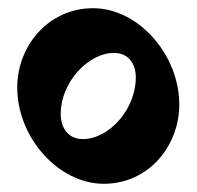

<svg xmlns="http://www.w3.org/2000/svg" viewBox="-20 -539 479 468"><path d="M233 -91C342 -91 417 -183 417 -284C417 -406 317 -519 207 -519C97 -519 22 -426 22 -326C22 -203 123 -91 233 -91ZM182 -200C147 -200 128 -226 128 -262C128 -337 194 -410 258 -410C293 -410 311 -384 311 -350C311 -273 246 -200 182 -200Z"/></svg>

Font: Noto Serif Devanagari Condensed Black
Style: Regular
Weight: 900
Width: 3
Designer: Universal Thirst, Indian Type Foundry and the Monotype Design Team
Foundry: Monotype Imaging Inc.
Version: Version 2.004